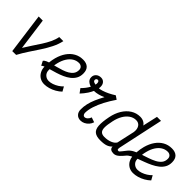

<svg xmlns="http://www.w3.org/2000/svg" viewBox="123 -1770 2753 2753"><g transform="rotate(45 1500.0 -393.0)"><path d="M195 1 112 -618H195L261 -130Q299 -193 340.5 -254.5Q382 -316 421 -376.5Q460 -437 489 -497.5Q518 -558 529 -618H612Q595 -539 556.5 -462.5Q518 -386 468.5 -310.5Q419 -235 367.5 -157.5Q316 -80 273 0Z M1077 -165 1115 -97Q1081 -64 1036.5 -38.5Q992 -13 944.5 0.5Q897 14 854 14Q803 14 763.5 -10Q724 -34 702 -76Q680 -116 679 -169Q650 -158 637 -144L603 -210Q615 -229 646 -243Q663 -250 683 -257Q689 -312 702 -361Q725 -445 767.5 -505.5Q810 -566 869 -599Q928 -632 1001 -632Q1070 -632 1107 -597Q1144 -562 1144 -492Q1144 -434 1120 -391.5Q1096 -349 1056 -318Q1016 -287 966.5 -265Q917 -243 865.5 -227Q814 -211 767 -198Q762 -196 757 -195Q757 -185 757 -175Q757 -126 789.5 -95.5Q822 -65 867 -65Q902 -65 940 -78Q978 -91 1014 -113.5Q1050 -136 1077 -165ZM764 -279Q785 -284 807 -290Q854 -302 900 -317.5Q946 -333 983.5 -355Q1021 -377 1043 -408.5Q1065 -440 1065 -485Q1065 -519 1044 -537.5Q1023 -556 993 -556Q942 -556 899 -529Q856 -502 824 -452Q792 -402 775 -332Q768 -307 764 -279Z M1308 -251 1261 -315Q1317 -370 1350 -430Q1351 -432 1353 -434Q1327 -442 1307 -455Q1259 -485 1260 -535Q1259 -577 1288.5 -604.5Q1318 -632 1365 -632Q1406 -632 1430.5 -603Q1455 -574 1453 -527Q1453 -514 1451 -500Q1478 -502 1512 -513Q1554 -526 1601 -549Q1648 -572 1693 -601L1747 -564Q1690 -481 1647.5 -400Q1605 -319 1581.5 -245Q1558 -171 1558 -110Q1559 -89 1569.5 -75.5Q1580 -62 1596 -62Q1620 -62 1642 -82.5Q1664 -103 1673 -133L1747 -108Q1736 -72 1711.5 -44.5Q1687 -17 1655.5 -1.5Q1624 14 1589 14Q1539 14 1509 -18.5Q1479 -51 1480 -104Q1479 -157 1492 -215Q1505 -273 1532 -336Q1559 -399 1597 -467Q1552 -446 1508 -435Q1464 -424 1433 -424Q1430 -424 1427 -424Q1411 -388 1386 -349Q1353 -299 1308 -251ZM1380 -504Q1383 -518 1383 -531Q1383 -551 1376 -563.5Q1369 -576 1355 -576Q1341 -576 1332 -567Q1323 -558 1323 -544Q1323 -518 1356 -509Q1367 -506 1380 -504Z M1991 14Q1912 14 1872.5 -17.5Q1833 -49 1828 -121Q1823 -193 1847 -312Q1866 -407 1910 -479Q1954 -551 2018 -591.5Q2082 -632 2159 -632Q2200 -632 2231.5 -615.5Q2263 -599 2278 -573L2329 -800H2411L2263 -111Q2259 -89 2261.5 -75.5Q2264 -62 2285 -62Q2293 -62 2302 -71Q2311 -80 2326 -99.5Q2341 -119 2369 -154Q2398 -191 2446 -216Q2463 -224 2481 -232Q2486 -301 2502 -361Q2525 -445 2567.5 -505.5Q2610 -566 2669 -599Q2728 -632 2801 -632Q2870 -632 2907 -597Q2944 -562 2944 -492Q2944 -434 2920 -391.5Q2896 -349 2855 -317Q2814 -285 2763.5 -260.5Q2713 -236 2659 -216Q2606 -196 2557 -178Q2557 -176 2557 -175Q2557 -126 2589.5 -95.5Q2622 -65 2667 -65Q2702 -65 2740 -78Q2778 -91 2814 -113.5Q2850 -136 2877 -165L2915 -97Q2881 -64 2836.5 -38.5Q2792 -13 2744.5 0.5Q2697 14 2654 14Q2603 14 2563.5 -10Q2524 -34 2502 -76Q2485 -107 2481 -145Q2473 -141 2465 -137Q2425 -116 2404 -88Q2373 -50 2348.5 -27.5Q2324 -5 2303 4.5Q2282 14 2260 14Q2222 14 2201 -1Q2180 -16 2179 -49Q2155 -19 2112 -2.5Q2069 14 1991 14ZM1999 -62Q2067 -62 2118.5 -84Q2170 -106 2188 -140L2248 -411Q2257 -476 2230.5 -516Q2204 -556 2151 -556Q2098 -556 2052 -524.5Q2006 -493 1973 -436.5Q1940 -380 1924 -304Q1904 -214 1904.5 -161Q1905 -108 1928.5 -85Q1952 -62 1999 -62ZM2562 -263Q2611 -279 2661 -296Q2717 -315 2763 -339Q2809 -363 2837 -397.5Q2865 -432 2865 -485Q2865 -519 2844 -537.5Q2823 -556 2793 -556Q2742 -556 2699 -529Q2656 -502 2624 -452Q2592 -402 2575 -332Q2566 -299 2562 -263Z"/></g></svg>

Font: Victor Mono Thin Medium
Style: Italic
Weight: 500
Italic angle: -12°
Monospace: yes
Version: Version 1.561;gftools[0.9.30]